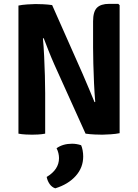

<svg xmlns="http://www.w3.org/2000/svg" viewBox="-20 -710 734 1020"><path d="M78 -680.5Q96 -684.5 124.8 -686.5Q153.5 -688.5 168.5 -688.5Q183.5 -688.5 208 -687.5Q232.5 -686.5 257 -683L218.5 -509L208 -506Q212 -464.5 214.5 -412.2Q217 -360 218.5 -307.8Q220 -255.5 220 -214.5V0Q201.5 3.5 183.2 4.5Q165 5.5 150.5 5.5Q137 5.5 116.5 4.5Q96 3.5 78 0ZM269 -366.5Q252 -405 237.5 -441.8Q223 -478.5 212 -507.5L141.5 -589.5L257 -683L419 -317.5Q438 -274 454.5 -234.2Q471 -194.5 482.5 -166.5L559.5 -83L434.5 0ZM615.5 -682.5V-2.5Q597 1.5 568 3.5Q539 5.5 523.5 5.5Q508 5.5 483.8 4.5Q459.5 3.5 434.5 0L475 -165L486 -168.5Q482 -214 479.5 -268Q477 -322 475.8 -372.2Q474.5 -422.5 474.5 -457V-597Q474.5 -648 495 -668.8Q515.5 -689.5 559.5 -689.5H608.5ZM411 61.5Q416 72 419 88.8Q422 105.5 422 121.5Q422 180.5 382 225Q342 269.5 273.5 290.5Q255.5 284.5 243.8 267.8Q232 251 228 230Q293.5 191 293.5 130Q293.5 117 290.2 103.5Q287 90 280.5 77.5Q314 53.5 363 53.5Q387 53.5 411 61.5Z"/></svg>

Font: Signika Negative Light
Style: Bold
Weight: 700
Version: Version 2.001